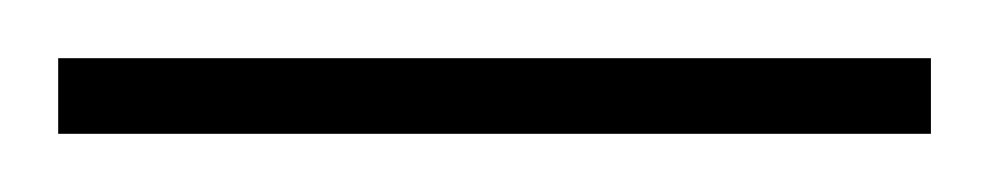

<svg xmlns="http://www.w3.org/2000/svg" viewBox="-20 70 340 66"><path d="M0 90V116H300V90Z"/></svg>

Font: Noto Sans Gurmukhi UI ExtraCondensed Thin
Style: Regular
Weight: 100
Width: 2
Designer: Jelle Bosma - Monotype Design Team
Foundry: Monotype Imaging Inc.
Version: Version 2.004